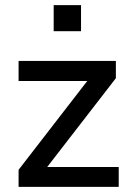

<svg xmlns="http://www.w3.org/2000/svg" viewBox="-20 -724 508 744"><path d="M52 0V-66L318 -410H52V-488H429V-421L163 -77H440V0ZM188 -603V-704H294V-603Z"/></svg>

Font: Nunito Sans SemiBold
Style: Regular
Weight: 600
Designer: Vernon Adams
Foundry: Vernon Adams
Version: Version 3.101; ttfautohint (v1.8.4.7-5d5b);gftools[0.9.27]